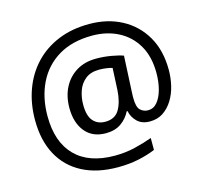

<svg xmlns="http://www.w3.org/2000/svg" viewBox="-113 -841 1125 1057"><g transform="rotate(-15 449.5 -312.5)"><path d="M841 -357Q841 -311 830.5 -267Q820 -223 798 -187.5Q776 -152 744 -130.5Q712 -109 668 -109Q622 -109 595.5 -135.5Q569 -162 563 -196H558Q540 -159 505 -134Q470 -109 417 -109Q341 -109 299.5 -160Q258 -211 258 -295Q258 -361 284 -411.5Q310 -462 357.5 -491Q405 -520 470 -520Q514 -520 556.5 -512.5Q599 -505 623 -496L613 -293Q612 -275 612 -267.5Q612 -260 612 -257Q612 -205 630.5 -188Q649 -171 674 -171Q705 -171 726.5 -196.5Q748 -222 759.5 -264.5Q771 -307 771 -358Q771 -451 733.5 -515.5Q696 -580 630.5 -614Q565 -648 482 -648Q368 -648 289.5 -601Q211 -554 170.5 -471.5Q130 -389 130 -283Q130 -135 208 -56Q286 23 433 23Q494 23 549.5 9.5Q605 -4 648 -20V48Q605 66 551.5 77.5Q498 89 433 89Q315 89 231 45Q147 1 102.5 -81.5Q58 -164 58 -280Q58 -373 87 -452.5Q116 -532 171 -590.5Q226 -649 304.5 -681.5Q383 -714 482 -714Q586 -714 667 -671Q748 -628 794.5 -548Q841 -468 841 -357ZM336 -293Q336 -229 361.5 -200Q387 -171 430 -171Q486 -171 510.5 -213Q535 -255 539 -322L545 -447Q532 -451 512 -454Q492 -457 471 -457Q422 -457 392 -433Q362 -409 349 -371.5Q336 -334 336 -293Z"/></g></svg>

Font: Noto Sans Bengali UI
Style: Regular
Weight: 400
Designer: Jelle Bosma - Monotype Design Team
Foundry: Monotype Imaging Inc.
Version: Version 2.003; ttfautohint (v1.8.4.7-5d5b)